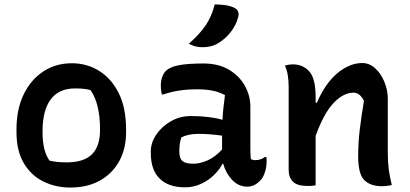

<svg xmlns="http://www.w3.org/2000/svg" viewBox="-20 -831 1840 862"><path d="M303 -547Q369 -547 424 -513.5Q479 -480 512.5 -414Q546 -348 546 -250V-237Q546 -162 514.5 -106Q483 -50 427 -19.5Q371 11 296 11Q229 11 174 -16.5Q119 -44 86.5 -99Q54 -154 54 -238V-250Q54 -340 86 -406.5Q118 -473 174 -510Q230 -547 303 -547ZM317 -434Q244 -434 207.5 -384.5Q171 -335 171 -242V-235Q171 -199 178 -167Q185 -135 202 -110Q233 -102 279 -102Q356 -102 392.5 -138Q429 -174 429 -246V-252Q429 -306 419 -349.5Q409 -393 387 -426Q363 -434 317 -434Z M1104 -353V-166Q1104 -153 1104.5 -141Q1105 -129 1106 -117Q1114 -112 1127 -112Q1138 -112 1149 -115.5Q1160 -119 1169 -126H1175Q1177 -121 1177 -117Q1177 -113 1177 -107Q1177 -82 1169 -57Q1161 -32 1147 -19Q1133 -5 1119 1Q1105 7 1091 7Q1050 7 1021.5 -24Q993 -55 982 -96H979Q966 -70 941 -45.5Q916 -21 882.5 -5.5Q849 10 810 10Q737 10 697 -29Q657 -68 657 -144V-151Q657 -190 681.5 -226.5Q706 -263 747 -286.5Q788 -310 837 -310Q879 -310 916 -305.5Q953 -301 979 -293Q980 -319 983 -346Q986 -373 990 -404Q964 -418 934.5 -424Q905 -430 865 -430Q821 -430 785 -424.5Q749 -419 713 -407H707Q702 -425 702 -447Q702 -467 708 -484.5Q714 -502 725 -513Q742 -530 782 -538Q822 -546 893 -546Q961 -546 1008 -518Q1055 -490 1079.5 -445.5Q1104 -401 1104 -353ZM785 -151Q785 -120 799 -108Q813 -96 848 -96Q878 -96 912 -111Q946 -126 977 -160V-222Q949 -226 922.5 -228Q896 -230 872 -230Q847 -230 828 -226Q809 -222 794 -214Q785 -186 785 -153ZM944 -811Q972 -811 994 -807.5Q1016 -804 1032 -796Q1046 -789 1049.5 -777.5Q1053 -766 1049 -753Q1039 -716 1015 -686Q991 -656 961 -638Q945 -628 927.5 -623.5Q910 -619 889 -619Q854 -619 828 -635Q875 -676 902.5 -716Q930 -756 944 -811Z M1397 1Q1387 3 1379 3.5Q1371 4 1363 4Q1314 4 1295 -15.5Q1276 -35 1276 -68V-441Q1276 -469 1272 -493.5Q1268 -518 1259 -537Q1268 -539 1277 -540.5Q1286 -542 1295 -542Q1340 -542 1368.5 -510.5Q1397 -479 1397 -395V-370H1403Q1424 -421 1455.5 -461.5Q1487 -502 1526.5 -525Q1566 -548 1607 -548Q1639 -548 1665 -524Q1691 -500 1706 -463Q1721 -426 1721 -388V-149Q1721 -105 1725 -73Q1729 -41 1739 0Q1728 2 1717 3.5Q1706 5 1694 5Q1643 5 1615.5 -22.5Q1588 -50 1588 -129Q1588 -189 1595 -248Q1602 -307 1614 -378Q1596 -415 1567 -415Q1522 -415 1478 -369Q1434 -323 1397 -221Z"/></svg>

Font: Recursive Mn Csl St SmB
Style: Regular
Weight: 600
Monospace: yes
Version: Version 1.079;hotconv 1.0.112;makeotfexe 2.5.65598; ttfautoh